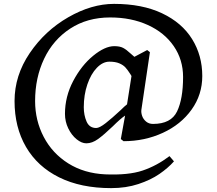

<svg xmlns="http://www.w3.org/2000/svg" viewBox="-20 -780 1118 990"><path d="M55 -259Q55 -391 133.5 -506.5Q212 -622 332 -691Q452 -760 568 -760Q713 -760 815.5 -711.5Q918 -663 970.5 -578.5Q1023 -494 1023 -388Q1023 -292 968 -215Q913 -138 819.5 -95Q726 -52 617 -52Q612 -56 610 -57.5Q608 -59 603 -63L625 -184Q600 -167 562 -129Q516 -85 485.5 -63Q455 -41 425 -41Q401 -41 375 -62Q349 -83 332 -118Q315 -153 315 -193Q315 -282 357.5 -362.5Q400 -443 460.5 -492.5Q521 -542 569 -542Q598 -542 615 -533Q632 -524 651 -506Q674 -486 673 -487L739 -522L753 -511L709 -214Q707 -199 713 -182Q719 -165 733.5 -153Q748 -141 769 -141Q862 -141 893 -205.5Q924 -270 924 -383Q924 -472 876 -542Q828 -612 742.5 -651Q657 -690 548 -690Q430 -690 342 -632.5Q254 -575 207.5 -477Q161 -379 161 -259Q161 -159 205.5 -74Q250 11 332 62.5Q414 114 523 119Q642 124 715 99.5Q788 75 854 25L877 52Q847 86 802 117Q757 148 693.5 169Q630 190 553 190Q397 190 285 134.5Q173 79 114 -22.5Q55 -124 55 -259ZM476 -120Q493 -120 525.5 -145.5Q558 -171 602 -212Q623 -233 635 -242L658 -388Q655 -393 652 -398Q638 -420 626.5 -432.5Q615 -445 595 -453.5Q575 -462 544 -462Q510 -462 479.5 -430.5Q449 -399 430.5 -345Q412 -291 412 -227Q412 -186 426.5 -153Q441 -120 476 -120Z"/></svg>

Font: TMT Limkin
Style: Regular
Weight: 400
Designer: Gabriel Drozdov
Version: Version 1.000;Glyphs 3.1.2 (3151)